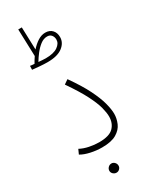

<svg xmlns="http://www.w3.org/2000/svg" viewBox="-255 -894 892 1124"><g transform="rotate(-30 191.0 -332.0)"><path d="M33 -27 47 -58Q73 -44 107 -37Q141 -30 173 -30Q242 -30 270 -58.5Q298 -87 298 -132Q298 -157 288.5 -194Q279 -231 251 -286.5Q223 -342 167 -423L196 -443Q251 -365 280 -306.5Q309 -248 320.5 -204.5Q332 -161 332 -131Q332 -99 318.5 -67.5Q305 -36 270.5 -15.5Q236 5 173 5Q135 5 96.5 -3.5Q58 -12 33 -27ZM172 175Q159 175 149.5 166Q140 157 140 145Q140 132 149.5 122.5Q159 113 172 113Q184 113 193 122.5Q202 132 202 145Q202 157 193 166Q184 175 172 175ZM146 -587Q123 -587 92 -589.5Q61 -592 44 -594L45 -620Q53 -619 60 -618Q67 -617 74 -617Q85 -637 98 -656L92 -839H116L121 -687Q143 -712 168 -728Q193 -744 219 -744Q248 -744 265 -726Q282 -708 282 -678Q282 -640 247.5 -613.5Q213 -587 146 -587ZM217 -719Q193 -719 171 -702Q149 -685 130.5 -661Q112 -637 99 -615Q113 -614 125 -613Q137 -612 147 -612Q201 -612 228.5 -631Q256 -650 256 -676Q256 -694 246 -706.5Q236 -719 217 -719Z"/></g></svg>

Font: Noto Sans Arabic SemCond ExtLt
Style: Regular
Weight: 200
Width: 4
Designer: Monotype Design Team, Nadine Chahine, Nizar Qandah and Khaled Hosny
Foundry: Monotype Imaging Inc.
Version: Version 2.012; ttfautohint (v1.8.4.7-5d5b)